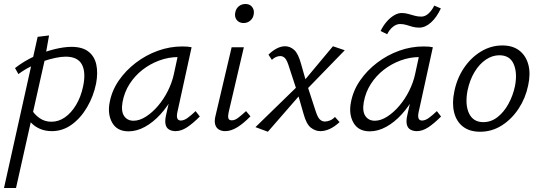

<svg xmlns="http://www.w3.org/2000/svg" viewBox="-43 -650 2699 959"><path d="M-23 289 145 -466 202 -473 180 -349 37 289ZM216 5Q183 5 156.5 -6.5Q130 -18 112 -37.5Q94 -57 86 -80L111 -108Q128 -79 154 -60.5Q180 -42 214 -42Q250 -42 281.5 -64Q313 -86 337 -126Q361 -166 372 -218Q387 -289 366 -328Q345 -367 285 -367Q263 -367 234 -361Q205 -355 173 -344Q141 -333 109 -317Q77 -301 49 -280L32 -310Q77 -345 128 -368.5Q179 -392 228 -404Q277 -416 314 -416Q368 -416 398.5 -392.5Q429 -369 438 -327.5Q447 -286 437 -233Q424 -169 392 -114.5Q360 -60 315 -27.5Q270 5 216 5Z M599 6Q542 6 517.5 -37Q493 -80 505 -140Q516 -198 550.5 -248Q585 -298 635.5 -336.5Q686 -375 745.5 -396.5Q805 -418 868 -418Q883 -418 894 -417Q905 -416 914 -414L843 -90Q834 -48 860 -48Q876 -48 894 -61Q912 -74 934 -95L955 -68Q920 -33 891 -14Q862 5 834 5Q815 5 801.5 -3Q788 -11 784 -28.5Q780 -46 786 -73L824 -243L861 -277Q849 -221 822 -170Q795 -119 758.5 -79Q722 -39 681 -16.5Q640 6 599 6ZM624 -47Q654 -47 686 -67.5Q718 -88 746.5 -121.5Q775 -155 795.5 -196Q816 -237 825 -278L849 -389L882 -362Q875 -364 866 -364.5Q857 -365 848 -365Q799 -365 753 -348Q707 -331 669 -301.5Q631 -272 604.5 -231Q578 -190 569 -140Q561 -94 577 -70.5Q593 -47 624 -47Z M1082 5Q1063 5 1049.5 -3.5Q1036 -12 1031.5 -29.5Q1027 -47 1034 -74L1114 -414H1175L1099 -89Q1095 -71 1097.5 -60Q1100 -49 1115 -49Q1130 -49 1146.5 -61.5Q1163 -74 1186 -95L1208 -69Q1174 -34 1142.5 -14.5Q1111 5 1082 5ZM1174 -535Q1159 -535 1148.5 -542Q1138 -549 1133.5 -561Q1129 -573 1132 -587Q1135 -606 1149 -618Q1163 -630 1183 -630Q1198 -630 1208 -623Q1218 -616 1222.5 -604Q1227 -592 1224 -577Q1221 -559 1207 -547Q1193 -535 1174 -535Z M1557 5Q1532 5 1509.5 -12.5Q1487 -30 1473 -82L1442 -190L1402 -312Q1391 -349 1380.5 -359.5Q1370 -370 1357 -370Q1347 -370 1336 -365.5Q1325 -361 1315 -351L1298 -377Q1318 -397 1339.5 -408Q1361 -419 1381 -419Q1406 -419 1426.5 -400.5Q1447 -382 1461 -330L1488 -235L1532 -100Q1543 -64 1554.5 -53.5Q1566 -43 1579 -43Q1592 -43 1605.5 -48.5Q1619 -54 1630 -66L1653 -40Q1628 -17 1604 -6Q1580 5 1557 5ZM1295 8 1233 -15 1454 -230 1470 -193ZM1480 -194 1463 -231 1620 -419 1679 -399Z M1804 6Q1747 6 1722.5 -37Q1698 -80 1710 -140Q1721 -198 1755.5 -248Q1790 -298 1840.5 -336.5Q1891 -375 1950.5 -396.5Q2010 -418 2073 -418Q2088 -418 2099 -417Q2110 -416 2119 -414L2048 -90Q2039 -48 2065 -48Q2081 -48 2099 -61Q2117 -74 2139 -95L2160 -68Q2125 -33 2096 -14Q2067 5 2039 5Q2020 5 2006.5 -3Q1993 -11 1989 -28.5Q1985 -46 1991 -73L2029 -243L2066 -277Q2054 -221 2027 -170Q2000 -119 1963.5 -79Q1927 -39 1886 -16.5Q1845 6 1804 6ZM1829 -47Q1859 -47 1891 -67.5Q1923 -88 1951.5 -121.5Q1980 -155 2000.5 -196Q2021 -237 2030 -278L2054 -389L2087 -362Q2080 -364 2071 -364.5Q2062 -365 2053 -365Q2004 -365 1958 -348Q1912 -331 1874 -301.5Q1836 -272 1809.5 -231Q1783 -190 1774 -140Q1766 -94 1782 -70.5Q1798 -47 1829 -47ZM1891 -479 1858 -495Q1871 -522 1888.5 -542Q1906 -562 1925.5 -573.5Q1945 -585 1963 -585Q1980 -585 1996 -580.5Q2012 -576 2028 -571.5Q2044 -567 2061 -567Q2081 -567 2098 -583Q2115 -599 2126 -622L2159 -608Q2138 -563 2109.5 -537.5Q2081 -512 2051 -512Q2032 -512 2016.5 -516.5Q2001 -521 1986.5 -525.5Q1972 -530 1955 -530Q1937 -530 1919.5 -516Q1902 -502 1891 -479Z M2355 8Q2302 8 2269 -18Q2236 -44 2225 -89.5Q2214 -135 2226 -192Q2239 -258 2274 -310Q2309 -362 2359 -392.5Q2409 -423 2466 -423Q2518 -423 2551 -397.5Q2584 -372 2596 -327Q2608 -282 2595 -223Q2582 -160 2547.5 -107.5Q2513 -55 2463.5 -23.5Q2414 8 2355 8ZM2371 -40Q2410 -40 2442 -65Q2474 -90 2496.5 -131Q2519 -172 2529 -219Q2542 -285 2523 -329.5Q2504 -374 2451 -374Q2416 -374 2383.5 -352Q2351 -330 2327 -290Q2303 -250 2292 -197Q2279 -126 2300 -83Q2321 -40 2371 -40Z"/></svg>

Font: Ysabeau Office
Style: Italic
Weight: 400
Italic angle: -12°
Designer: Christian Thalmann (Catharsis Fonts)
Version: Version 2.001;gftools[0.9.30]; featfreeze: tnum,lnum,ss02